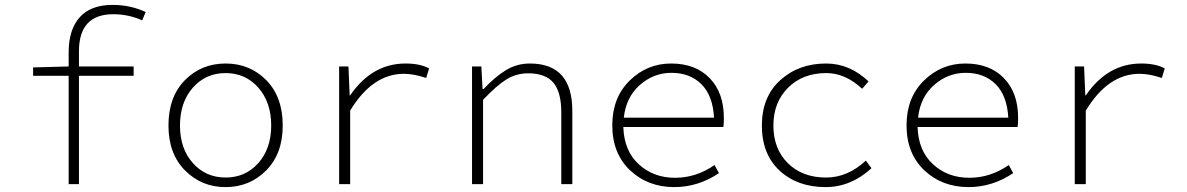

<svg xmlns="http://www.w3.org/2000/svg" viewBox="-20 -751 4840 783"><path d="M260 0V-442H115V-476L260 -480V-538Q260 -630 305 -680.5Q350 -731 439 -731Q512 -731 574 -702L560 -668Q504 -693 442 -693Q302 -693 302 -542V-480H525V-442H302V0Z M667 -239Q667 -356 734 -424Q801 -492 900 -492Q999 -492 1066 -424Q1133 -356 1133 -239Q1133 -124 1065.5 -56Q998 12 900 12Q802 12 734.5 -56Q667 -124 667 -239ZM1086 -239Q1086 -334 1033.5 -393.5Q981 -453 900 -453Q819 -453 766.5 -393.5Q714 -334 714 -239Q714 -145 766.5 -86Q819 -27 900 -27Q981 -27 1033.5 -86Q1086 -145 1086 -239Z M1363 0V-480H1401L1406 -362H1408Q1497 -492 1634 -492Q1693 -492 1730 -472L1718 -433Q1668 -450 1627 -450Q1499 -450 1408 -300V0Z M1905 0V-480H1943L1948 -388H1952Q1999 -438 2043.5 -465Q2088 -492 2141 -492Q2314 -492 2314 -299V0H2269V-293Q2269 -375 2237 -413.5Q2205 -452 2134 -452Q2085 -452 2045 -427Q2005 -402 1950 -344V0Z M2730 12Q2622 12 2549.5 -56.5Q2477 -125 2477 -240Q2477 -353 2548 -422.5Q2619 -492 2717 -492Q2816 -492 2874 -432.5Q2932 -373 2932 -270Q2932 -245 2930 -233H2522Q2525 -136 2585 -81Q2645 -26 2733 -26Q2819 -26 2894 -78L2912 -45Q2827 12 2730 12ZM2718 -454Q2646 -454 2589.5 -404.5Q2533 -355 2524 -271H2892Q2887 -361 2840.5 -407.5Q2794 -454 2718 -454Z M3347 12Q3232 12 3159.5 -55Q3087 -122 3087 -239Q3087 -356 3162 -424Q3237 -492 3349 -492Q3445 -492 3522 -419L3496 -389Q3427 -453 3350 -453Q3254 -453 3194 -393.5Q3134 -334 3134 -239Q3134 -144 3193 -85.5Q3252 -27 3349 -27Q3437 -27 3511 -96L3534 -65Q3450 12 3347 12Z M3930 12Q3822 12 3749.5 -56.5Q3677 -125 3677 -240Q3677 -353 3748 -422.5Q3819 -492 3917 -492Q4016 -492 4074 -432.5Q4132 -373 4132 -270Q4132 -245 4130 -233H3722Q3725 -136 3785 -81Q3845 -26 3933 -26Q4019 -26 4094 -78L4112 -45Q4027 12 3930 12ZM3918 -454Q3846 -454 3789.5 -404.5Q3733 -355 3724 -271H4092Q4087 -361 4040.5 -407.5Q3994 -454 3918 -454Z M4363 0V-480H4401L4406 -362H4408Q4497 -492 4634 -492Q4693 -492 4730 -472L4718 -433Q4668 -450 4627 -450Q4499 -450 4408 -300V0Z"/></svg>

Font: TypoPRO Source Code Pro
Style: Regular
Weight: 300
Monospace: yes
Designer: Paul D. Hunt, Teo Tuominen
Foundry: Adobe Systems Incorporated
Version: Version 2.010;PS 1.0;hotconv 1.0.84;makeotf.lib2.5.63406